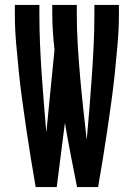

<svg xmlns="http://www.w3.org/2000/svg" viewBox="-20 -755 540 775"><path d="M124 0Q114 -58 104.5 -116Q95 -174 86.5 -232Q78 -290 70 -348Q62 -406 56 -464.5Q50 -523 45 -581.5Q40 -640 40 -698V-735H139V-698Q139 -638 141.5 -578.5Q144 -519 148 -459Q152 -399 157 -339.5Q162 -280 167 -220L200 -554Q196 -590 193.5 -626Q191 -662 191 -698V-735H290V-698Q290 -635 294 -571Q298 -507 303.5 -443.5Q309 -380 316 -317Q323 -254 330 -190Q336 -254 341 -317.5Q346 -381 350.5 -444.5Q355 -508 358 -571.5Q361 -635 361 -698V-735H460V-698Q460 -640 455 -581.5Q450 -523 444 -464.5Q438 -406 430 -348Q422 -290 413.5 -232Q405 -174 395.5 -116Q386 -58 376 0H291Q278 -65 265.5 -129.5Q253 -194 242 -259L209 0Z"/></svg>

Font: Iosevka SS04 Semibold
Style: Regular
Weight: 600
Monospace: yes
Designer: Belleve Invis
Foundry: Belleve Invis
Version: Version 19.0.0; ttfautohint (v1.8.4)